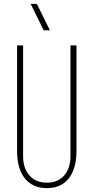

<svg xmlns="http://www.w3.org/2000/svg" viewBox="-20 -963 482 989"><path d="M221 6Q183 6 154.5 -7.5Q126 -21 106.5 -46Q87 -71 77.5 -106Q68 -141 68 -185V-729H99V-157Q99 -117 113.5 -86.5Q128 -56 155.5 -39Q183 -22 221 -22Q260 -22 287 -39Q314 -56 328.5 -86.5Q343 -117 343 -157V-729H374V-185Q374 -127 357 -84Q340 -41 306 -17.5Q272 6 221 6ZM205 -807 138 -943H170L237 -807Z"/></svg>

Font: Hubot Sans Condensed ExtraLight
Style: Regular
Weight: 200
Width: 3
Designer: Deni Anggara
Foundry: GitHub, Inc., Subsidiary of Microsoft Corporation
Version: Version 2.000